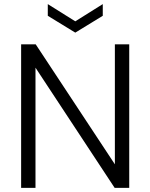

<svg xmlns="http://www.w3.org/2000/svg" viewBox="-20 -916 733 936"><path d="M83 0V-700H154L540 -115V-700H610V0H539L153 -586V0ZM347 -757 213 -839V-896L347 -812L481 -896V-839Z"/></svg>

Font: DM Sans 10pt Light
Style: Regular
Weight: 300
Version: Version 4.004;gftools[0.9.30]